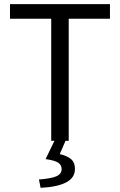

<svg xmlns="http://www.w3.org/2000/svg" viewBox="-20 -676 576 922"><path d="M226 0V-586H28V-656H508V-586H310V0ZM175 226 167 186Q230 181 253 169.5Q276 158 276 136Q276 116 259 105Q242 94 199 88L243 -3H296L267 64Q302 72 321 88Q340 104 340 135Q340 178 297.5 200Q255 222 175 226Z"/></svg>

Font: Mada
Style: Regular
Weight: 400
Designer: Khaled Hosny
Version: Version 1.5